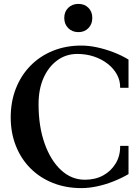

<svg xmlns="http://www.w3.org/2000/svg" viewBox="-20 -950 715 986"><path d="M398 16Q318 16 251.5 -10.5Q185 -37 136.5 -85.5Q88 -134 61.5 -201Q35 -268 35 -347Q35 -428 61.5 -495.5Q88 -563 136.5 -612.5Q185 -662 251.5 -689Q318 -716 397 -716Q436 -716 478 -707Q520 -698 562 -682Q604 -666 640 -644V-499H597Q598 -535 581 -566.5Q564 -598 533.5 -622Q503 -646 463 -659.5Q423 -673 377 -673Q319 -673 274 -640Q229 -607 203.5 -549.5Q178 -492 178 -415Q178 -301 209 -213.5Q240 -126 293.5 -76.5Q347 -27 416 -27Q469 -27 509.5 -49Q550 -71 574 -110.5Q598 -150 597 -201H640V-56Q604 -35 562.5 -18.5Q521 -2 478.5 7Q436 16 398 16ZM383 -785Q351 -785 330.5 -805.5Q310 -826 310 -858Q310 -890 330.5 -910Q351 -930 383 -930Q414 -930 434 -910Q454 -890 454 -858Q454 -826 434 -805.5Q414 -785 383 -785Z"/></svg>

Font: Wittgenstein SemiBold
Style: Regular
Weight: 600
Designer: Jörg Drees
Foundry: Jörg Drees
Version: Version 1.500